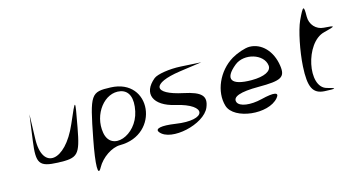

<svg xmlns="http://www.w3.org/2000/svg" viewBox="-108 -1392 3825 2066"><g transform="rotate(-15 1804.5 -359.5)"><path d="M212 -582 173 -296C139 -49 168 -8 375 0C595 8 621 -18 675 -309C734 -627 733 -627 619 -362C459 9 193 43 204 -309Z M807 -150C752 132 751 269 805 168C858 71 976 -9 1068 -9C1516 -9 1577 -618 1131 -635C912 -643 899 -626 807 -150ZM927 -185C891 -397 1051 -603 1223 -568C1315 -549 1350 -459 1320 -318C1266 -62 965 40 927 -185Z M1614 -609C1455 -478 1519 -326 1755 -272C2091 -195 2046 -24 1704 -76C1550 -99 1472 -83 1510 -35C1612 95 2000 9 2070 -159C2119 -277 2067 -332 1873 -373C1552 -441 1564 -561 1896 -609L2143 -644L1916 -657C1793 -664 1654 -642 1614 -609Z M2273 -124C2324 44 2703 86 2826 -62C2873 -118 2816 -130 2667 -93C2536 -61 2418 -78 2397 -132C2373 -196 2466 -229 2669 -229C2925 -229 2973 -256 2954 -388C2930 -556 2820 -671 2684 -671C2636 -671 2545 -640 2484 -604C2315 -503 2222 -292 2273 -124ZM2494 -525C2609 -618 2818 -556 2834 -424C2842 -359 2759 -318 2618 -318C2389 -318 2339 -399 2494 -525Z M3287 -803C3243 -707 3198 -486 3188 -318C3175 -89 3215 -7 3345 0C3476 7 3484 0 3378 -27C3177 -78 3279 -559 3503 -614C3642 -649 3643 -654 3513 -662C3428 -667 3365 -737 3366 -825C3368 -956 3357 -953 3287 -803Z"/></g></svg>

Font: Venom Sans
Style: Obl
Weight: 400
Version: Version 1.001